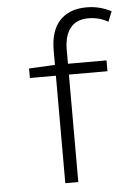

<svg xmlns="http://www.w3.org/2000/svg" viewBox="-55 -820 609 862"><g transform="rotate(-5 250.0 -389.0)"><path d="M478.5 -751 460 -705.1Q420.9 -728.5 371.1 -728.5Q317.4 -728.5 290 -693.8Q262.7 -659.2 262.7 -595.7V-533.2H436.5V-484.4H262.7V0H204.1V-484.4H86.9V-527.3L204.1 -533.2V-598.6Q204.1 -686.5 246.6 -732.4Q289.1 -778.3 368.2 -778.3Q425.8 -778.3 478.5 -751Z"/></g></svg>

Font: GenEi Gothic M Light
Style: Regular
Weight: 300
Designer: o_tamon (Modified); [Source Han Sans]
Ryoko NISHIZUKA  (kana & ideographs); Paul D. Hunt (Latin, Greek & Cyrillic); Wenl
Version: Version 1.1a;Original Version 1.004